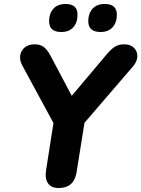

<svg xmlns="http://www.w3.org/2000/svg" viewBox="-20 -937 711 966"><path d="M275 9Q238 9 221.5 -15Q205 -39 212 -82L249 -318L94 -604Q78 -632 81.5 -657Q85 -682 104 -698Q123 -714 155 -714Q181 -714 199 -701.5Q217 -689 235 -655L341 -455L518 -665Q542 -693 560.5 -703.5Q579 -714 605 -714Q636 -714 653.5 -697Q671 -680 671 -654.5Q671 -629 650 -604L405 -319L365 -69Q352 9 275 9ZM486 -776Q424 -776 424 -831Q424 -869 445.5 -893Q467 -917 507 -917Q568 -917 568 -863Q568 -824 546.5 -800Q525 -776 486 -776ZM288 -776Q227 -776 227 -831Q227 -869 248.5 -893Q270 -917 310 -917Q370 -917 370 -863Q370 -824 349 -800Q328 -776 288 -776Z"/></svg>

Font: Nunito ExtraBold
Style: Italic
Weight: 800
Italic angle: -9°
Designer: Vernon Adams
Foundry: Vernon Adams
Version: Version 3.601; ttfautohint (v1.8.2.53-6de2)